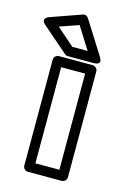

<svg xmlns="http://www.w3.org/2000/svg" viewBox="-218 -856 653 944"><g transform="rotate(15 108.0 -384.0)"><path d="M-81.1 -693.8Q-82.5 -694.8 -84.7 -696.8Q-86.9 -698.7 -90.8 -704.3Q-94.7 -710 -95.2 -715.1Q-95.7 -720.2 -90.6 -726.3Q-85.4 -732.4 -73.2 -736.8L83 -792Q100.1 -797.9 111.8 -780.8L217.8 -612.8Q218.8 -611.3 220.2 -608.6Q221.7 -606 223.9 -599.6Q226.1 -593.3 225.1 -588.4Q224.1 -583.5 217 -579.3Q210 -575.2 196.8 -575.2H64.9Q54.7 -575.2 48.8 -581.1ZM-16.1 -704.1 74.2 -625H151.9L81.1 -737.8ZM-2.9 0V-539.1Q-2.9 -549.8 4.9 -556.9Q12.7 -564 22 -564H193.8Q204.6 -564 211.9 -556.2Q219.2 -548.3 219.2 -539.1V0Q219.2 10.7 211.2 17.8Q203.1 24.9 193.8 24.9H22Q11.2 24.9 4.2 17.1Q-2.9 9.3 -2.9 0ZM46.9 -24.9H168.9V-514.2H46.9Z"/></g></svg>

Font: Trueno Bold Outline
Style: Regular
Weight: 700
Width: 6
Designer: Julieta Ulanovsky
Foundry: Julieta Ulanovsky
Version: Version 3.001b | FøM Fix